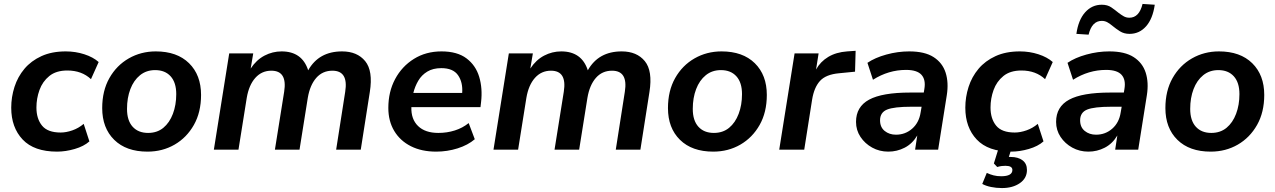

<svg xmlns="http://www.w3.org/2000/svg" viewBox="-20 -760 6477 975"><path d="M270 10Q153 10 95 -51.5Q37 -113 37 -213Q37 -267 53.5 -318.5Q70 -370 104 -410.5Q138 -451 190.5 -475Q243 -499 314 -499Q363 -499 408 -484.5Q453 -470 481 -445L442 -358Q395 -402 322 -402Q265 -402 230.5 -374Q196 -346 180.5 -303Q165 -260 165 -214Q165 -157 193.5 -122Q222 -87 288 -87Q316 -87 347.5 -98Q379 -109 405 -131L434 -42Q406 -17 359.5 -3.5Q313 10 270 10Z M729 10Q621 10 560 -50Q499 -110 499 -211Q499 -299 535.5 -363.5Q572 -428 634 -463.5Q696 -499 771 -499Q879 -499 940 -439Q1001 -379 1001 -278Q1001 -190 964.5 -125.5Q928 -61 866.5 -25.5Q805 10 729 10ZM732 -85Q778 -85 809.5 -111Q841 -137 858 -182Q875 -227 875 -282Q875 -341 846.5 -372.5Q818 -404 768 -404Q723 -404 691 -378Q659 -352 642 -307.5Q625 -263 625 -207Q625 -148 653.5 -116.5Q682 -85 732 -85Z M1066 0 1144 -489H1266L1253 -412Q1282 -456 1323 -477.5Q1364 -499 1410 -499Q1514 -499 1545 -403Q1599 -499 1717 -499Q1794 -499 1834.5 -449.5Q1875 -400 1858 -293L1812 0H1687L1733 -294Q1750 -401 1668 -401Q1618 -401 1586 -364.5Q1554 -328 1543 -263L1501 0H1376L1423 -294Q1440 -401 1358 -401Q1309 -401 1276.5 -364.5Q1244 -328 1233 -263L1191 0Z M2195 10Q2121 10 2066.5 -17.5Q2012 -45 1982 -95Q1952 -145 1952 -212Q1952 -294 1986.5 -358.5Q2021 -423 2082 -461Q2143 -499 2222 -499Q2302 -499 2349 -463.5Q2396 -428 2413.5 -369.5Q2431 -311 2423 -242L2420 -216H2069Q2067 -155 2103 -120Q2139 -85 2206 -85Q2250 -85 2289.5 -97.5Q2329 -110 2360 -135L2391 -53Q2356 -23 2303.5 -6.5Q2251 10 2195 10ZM2221 -414Q2179 -414 2150 -396.5Q2121 -379 2104 -350Q2087 -321 2079 -288H2327Q2331 -342 2306 -378Q2281 -414 2221 -414Z M2486 0 2564 -489H2686L2673 -412Q2702 -456 2743 -477.5Q2784 -499 2830 -499Q2934 -499 2965 -403Q3019 -499 3137 -499Q3214 -499 3254.5 -449.5Q3295 -400 3278 -293L3232 0H3107L3153 -294Q3170 -401 3088 -401Q3038 -401 3006 -364.5Q2974 -328 2963 -263L2921 0H2796L2843 -294Q2860 -401 2778 -401Q2729 -401 2696.5 -364.5Q2664 -328 2653 -263L2611 0Z M3602 10Q3494 10 3433 -50Q3372 -110 3372 -211Q3372 -299 3408.5 -363.5Q3445 -428 3507 -463.5Q3569 -499 3644 -499Q3752 -499 3813 -439Q3874 -379 3874 -278Q3874 -190 3837.5 -125.5Q3801 -61 3739.5 -25.5Q3678 10 3602 10ZM3605 -85Q3651 -85 3682.5 -111Q3714 -137 3731 -182Q3748 -227 3748 -282Q3748 -341 3719.5 -372.5Q3691 -404 3641 -404Q3596 -404 3564 -378Q3532 -352 3515 -307.5Q3498 -263 3498 -207Q3498 -148 3526.5 -116.5Q3555 -85 3605 -85Z M3937 0 4015 -489H4137L4124 -407Q4146 -447 4186 -471Q4226 -495 4282 -499L4325 -502L4322 -396L4241 -388Q4174 -382 4144 -349Q4114 -316 4104 -254L4064 0Z M4491 10Q4446 10 4409 -10.5Q4372 -31 4349.5 -65Q4327 -99 4327 -141Q4327 -218 4393.5 -254Q4460 -290 4602 -290H4671L4674 -308Q4682 -355 4659.5 -380Q4637 -405 4581 -405Q4492 -405 4413 -355L4385 -441Q4423 -467 4481 -483Q4539 -499 4597 -499Q4676 -499 4721 -470Q4766 -441 4782 -391Q4798 -341 4788 -277L4744 0H4627L4638 -72Q4613 -30 4574 -10Q4535 10 4491 10ZM4530 -76Q4577 -76 4612 -106.5Q4647 -137 4655 -189L4660 -218H4608Q4520 -218 4484.5 -203.5Q4449 -189 4449 -149Q4449 -114 4472.5 -95Q4496 -76 4530 -76Z M5115 10Q4998 10 4940 -51.5Q4882 -113 4882 -213Q4882 -267 4898.5 -318.5Q4915 -370 4949 -410.5Q4983 -451 5035.5 -475Q5088 -499 5159 -499Q5208 -499 5253 -484.5Q5298 -470 5326 -445L5287 -358Q5240 -402 5167 -402Q5110 -402 5075.5 -374Q5041 -346 5025.5 -303Q5010 -260 5010 -214Q5010 -157 5038.5 -122Q5067 -87 5133 -87Q5161 -87 5192.5 -98Q5224 -109 5250 -131L5279 -42Q5251 -17 5204.5 -3.5Q5158 10 5115 10ZM5068 195Q5039 195 5012.5 189.5Q4986 184 4968 174L4991 118Q5008 126 5025.5 130.5Q5043 135 5064 135Q5121 135 5121 103Q5121 82 5086 82Q5077 82 5067.5 83Q5058 84 5044 88L5027 70L5055 -20H5121L5103 37Q5108 37 5112 37Q5150 37 5172.5 54Q5195 71 5195 103Q5195 145 5159 170Q5123 195 5068 195Z M5507 10Q5462 10 5425 -10.5Q5388 -31 5365.5 -65Q5343 -99 5343 -141Q5343 -218 5409.5 -254Q5476 -290 5618 -290H5687L5690 -308Q5698 -355 5675.5 -380Q5653 -405 5597 -405Q5508 -405 5429 -355L5401 -441Q5439 -467 5497 -483Q5555 -499 5613 -499Q5692 -499 5737 -470Q5782 -441 5798 -391Q5814 -341 5804 -277L5760 0H5643L5654 -72Q5629 -30 5590 -10Q5551 10 5507 10ZM5546 -76Q5593 -76 5628 -106.5Q5663 -137 5671 -189L5676 -218H5624Q5536 -218 5500.5 -203.5Q5465 -189 5465 -149Q5465 -114 5488.5 -95Q5512 -76 5546 -76ZM5508 -584 5446 -588Q5456 -659 5490.5 -697.5Q5525 -736 5575 -736Q5604 -736 5623.5 -722.5Q5643 -709 5660 -695Q5673 -685 5686 -677.5Q5699 -670 5715 -670Q5765 -670 5782 -740L5844 -736Q5834 -665 5800 -626.5Q5766 -588 5716 -588Q5688 -588 5667.5 -601Q5647 -614 5630 -628Q5617 -639 5604 -646.5Q5591 -654 5575 -654Q5525 -654 5508 -584Z M6128 10Q6020 10 5959 -50Q5898 -110 5898 -211Q5898 -299 5934.5 -363.5Q5971 -428 6033 -463.5Q6095 -499 6170 -499Q6278 -499 6339 -439Q6400 -379 6400 -278Q6400 -190 6363.5 -125.5Q6327 -61 6265.5 -25.5Q6204 10 6128 10ZM6131 -85Q6177 -85 6208.5 -111Q6240 -137 6257 -182Q6274 -227 6274 -282Q6274 -341 6245.5 -372.5Q6217 -404 6167 -404Q6122 -404 6090 -378Q6058 -352 6041 -307.5Q6024 -263 6024 -207Q6024 -148 6052.5 -116.5Q6081 -85 6131 -85Z"/></svg>

Font: Nunito Sans
Style: Bold Italic
Weight: 700
Italic angle: -9°
Designer: Vernon Adams
Foundry: Vernon Adams
Version: Version 3.006; ttfautohint (v1.8.3)